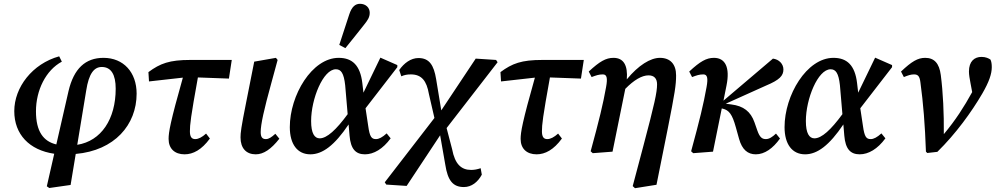

<svg xmlns="http://www.w3.org/2000/svg" viewBox="-20 -797 5232 1009"><path d="M239 191 351 175 378 12C582 -6 698 -141 698 -305C698 -417 629 -493 524 -493C429 -493 368 -437 340 -318L276 -38C208 -54 169 -106 169 -212C169 -323 221 -428 305 -473L291 -501C150 -462 55 -338 55 -213C55 -91 134 -8 265 11L226 182ZM433 -321C447 -412 475 -445 515 -445C564 -445 588 -405 588 -331C588 -171 512 -56 386 -36Z M763 -369 941 -389C875 -156 866 -102 866 -67C866 -16 898 14 950 14C995 14 1040 -10 1083 -69L1063 -95C1042 -76 1023 -66 1006 -66C987 -66 978 -78 978 -107C978 -142 982 -180 1020 -390L1183 -384L1198 -482H980C871 -482 822 -464 760 -418Z M1324 14C1365 14 1405 -13 1448 -68L1427 -94C1407 -76 1393 -66 1377 -66C1358 -66 1350 -77 1350 -103C1350 -143 1367 -220 1406 -361L1439 -482L1430 -493L1316 -473L1273 -256C1247 -126 1244 -99 1244 -75C1244 -18 1274 14 1324 14Z M1615 -161C1615 -277 1678 -433 1745 -433C1772 -433 1787 -413 1794 -349L1807 -197C1747 -115 1698 -70 1660 -70C1633 -70 1615 -96 1615 -161ZM1611 14C1675 14 1738 -33 1812 -143L1817 -84C1823 -14 1849 14 1898 14C1944 14 1992 -14 2033 -70L2012 -96C1989 -75 1971 -66 1956 -66C1933 -66 1923 -77 1915 -135L1901 -228L2068 -444V-455L1979 -494L1890 -310L1884 -361C1873 -453 1832 -493 1760 -493C1619 -493 1503 -296 1503 -129C1503 -39 1543 14 1611 14ZM1763 -561 1795 -544C1828 -584 1859 -624 1891 -664C1913 -691 1923 -707 1923 -730C1923 -757 1902 -777 1872 -777C1849 -777 1829 -764 1815 -720C1798 -669 1780 -614 1763 -561Z M2010 173 2117 180 2293 -86 2320 68C2333 153 2361 186 2418 186C2458 186 2491 160 2512 121L2506 87C2488 93 2473 96 2456 96C2404 96 2371 66 2356 -13L2327 -124L2595 -470L2587 -482L2480 -489L2299 -217L2272 -381C2260 -455 2236 -492 2179 -492C2139 -492 2103 -465 2078 -429L2089 -396C2105 -403 2119 -406 2139 -406C2196 -406 2222 -372 2234 -303L2263 -177L2002 161Z M2613 -369 2791 -389C2725 -156 2716 -102 2716 -67C2716 -16 2748 14 2800 14C2845 14 2890 -10 2933 -69L2913 -95C2892 -76 2873 -66 2856 -66C2837 -66 2828 -78 2828 -107C2828 -142 2832 -180 2870 -390L3033 -384L3048 -482H2830C2721 -482 2672 -464 2610 -418Z M3084 -2 3095 8 3199 0 3266 -330C3311 -376 3353 -401 3388 -401C3417 -401 3433 -385 3433 -354C3433 -311 3420 -253 3361 -30L3305 181L3317 192L3430 174L3489 -120C3527 -312 3533 -350 3533 -401C3533 -459 3503 -493 3448 -493C3398 -493 3335 -454 3274 -380C3280 -454 3257 -493 3204 -493C3164 -493 3131 -474 3074 -421L3089 -392C3113 -401 3127 -406 3148 -406C3169 -406 3174 -388 3165 -339C3149 -249 3129 -167 3084 -2Z M3612 -2 3623 8 3727 0 3773 -227 3778 -226C3811 -218 3828 -197 3847 -128L3864 -67C3880 -10 3910 14 3952 14C3998 14 4042 -17 4079 -69L4058 -95C4039 -77 4022 -66 4005 -66C3986 -66 3973 -74 3960 -111L3945 -154C3925 -211 3887 -240 3824 -248L3794 -252L4005 -347C4077 -377 4097 -399 4097 -432C4097 -461 4074 -485 4042 -489L3782 -268L3798 -348C3817 -442 3792 -493 3732 -493C3692 -493 3659 -474 3602 -421L3617 -392C3641 -401 3655 -406 3676 -406C3697 -406 3702 -388 3693 -339C3677 -249 3657 -167 3612 -2Z M4215 -161C4215 -277 4278 -433 4345 -433C4372 -433 4387 -413 4394 -349L4407 -197C4347 -115 4298 -70 4260 -70C4233 -70 4215 -96 4215 -161ZM4211 14C4275 14 4338 -33 4412 -143L4417 -84C4423 -14 4449 14 4498 14C4544 14 4592 -14 4633 -70L4612 -96C4589 -75 4571 -66 4556 -66C4533 -66 4523 -77 4515 -135L4501 -228L4668 -444V-455L4579 -494L4490 -310L4484 -361C4473 -453 4432 -493 4360 -493C4219 -493 4103 -296 4103 -129C4103 -39 4143 14 4211 14Z M4846 0 4853 7 4906 1C5003 -94 5086 -209 5142 -305C5178 -367 5192 -409 5192 -444C5192 -461 5190 -474 5185 -484C5176 -490 5161 -498 5138 -498C5101 -498 5072 -475 5072 -421C5072 -404 5076 -382 5080 -361L5089 -313C5046 -235 5002 -166 4940 -92C4941 -201 4936 -311 4924 -403C4916 -464 4890 -493 4842 -493C4803 -493 4771 -474 4715 -421L4730 -392C4752 -401 4767 -406 4783 -406C4803 -406 4813 -398 4817 -364C4832 -254 4841 -142 4846 0Z"/></svg>

Font: Source Serif Pro Semibold
Style: Italic
Weight: 600
Italic angle: -12°
Designer: Frank Grießhammer
Foundry: Adobe Systems Incorporated
Version: Version 3.001;hotconv 1.0.111;makeotfexe 2.5.65597